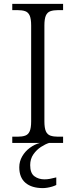

<svg xmlns="http://www.w3.org/2000/svg" viewBox="-20 -734 388 986"><path d="M43 0V-32H70Q94 -32 109.5 -37.5Q125 -43 132.5 -60Q140 -77 140 -111V-603Q140 -637 132.5 -654Q125 -671 109.5 -676.5Q94 -682 70 -682H43V-714H304V-682H278Q255 -682 239 -676.5Q223 -671 215.5 -654Q208 -637 208 -603V-111Q208 -77 215.5 -60Q223 -43 239 -37.5Q255 -32 278 -32H304V0ZM200 232Q143 232 111 205Q79 178 79 125Q79 95 94 69Q109 43 133.5 25Q158 7 185 0H232Q213 6 190.5 20.5Q168 35 151.5 58.5Q135 82 135 114Q135 155 156.5 171Q178 187 208 187Q222 187 236 184.5Q250 182 269 177V216Q259 221 247 224.5Q235 228 222.5 230Q210 232 200 232Z"/></svg>

Font: Noto Serif Armenian Light
Style: Regular
Weight: 300
Version: Version 2.007